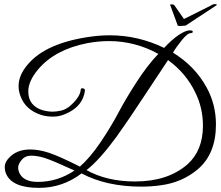

<svg xmlns="http://www.w3.org/2000/svg" viewBox="-20 -870 1070 930"><path d="M665 34Q496 34 375 -30Q283 40 169 40Q40 40 10 -27Q3 -42 3 -63.5Q3 -85 27 -109Q64 -146 126 -146Q168 -146 217 -130Q266 -114 367 -63Q417 -107 467 -181Q517 -255 553.5 -324Q590 -393 642.5 -474Q695 -555 747 -609Q634 -671 508 -671Q457 -671 403 -661Q245 -630 164 -533Q117 -477 117 -427Q117 -356 190 -335Q215 -329 234 -329Q253 -329 277 -334.5Q301 -340 324 -361Q369 -402 371 -436Q372 -444 382.5 -442Q393 -440 391 -428Q381 -361 314 -326Q274 -305 240 -305Q206 -305 180 -313Q103 -338 79 -405Q70 -429 70 -453Q70 -505 113 -556Q201 -663 423 -693Q468 -699 512 -699Q649 -699 775 -638Q814 -680 847 -701.5Q880 -723 899 -723Q911 -723 913 -719Q915 -715 912.5 -712.5Q910 -710 906 -710Q889 -710 862 -677Q835 -644 818 -615Q925 -549 981 -446Q1026 -364 1026 -267Q1026 -125 938 -50Q863 13 762 27Q714 34 665 34ZM399 -46Q498 9 634 9Q793 9 888 -74Q963 -141 963 -261Q963 -346 927 -420Q882 -515 794 -579Q766 -538 683 -411.5Q600 -285 544 -207Q461 -94 399 -46ZM341 -44Q234 -93 197.5 -104.5Q161 -116 131.5 -116Q102 -116 85 -95.5Q68 -75 68 -59Q68 -43 76 -28Q98 11 163 11Q259 11 341 -44ZM1003 -844Q1011 -850 1020.5 -850Q1030 -850 1030 -847.5Q1030 -845 1028 -844L879 -746Q860 -744 851 -744Q842 -744 841 -746L805 -844Q804 -845 804 -847Q804 -849 812.5 -849Q821 -849 825 -844L871 -778Q990 -838 1003 -844Z"/></svg>

Font: Great Vibes
Style: Regular
Weight: 400
Designer: Robert E. Leuschke
Foundry: Robert E. Leuschke
Version: Version 1.001